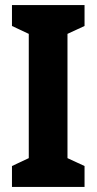

<svg xmlns="http://www.w3.org/2000/svg" viewBox="-20 -734 379 754"><path d="M312 0H27V-82L93 -113V-601L27 -632V-714H312V-632L245 -601V-113L312 -82Z"/></svg>

Font: Noto Sans Lao ExtraCondensed ExtraBold
Style: Regular
Weight: 800
Width: 2
Designer: Monotype Design Team
Foundry: Monotype Imaging Inc.
Version: Version 2.003; ttfautohint (v1.8.4.7-5d5b)